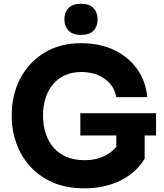

<svg xmlns="http://www.w3.org/2000/svg" viewBox="-20 -981 872 1020"><path d="M428.2 19.5Q329.8 19.5 257 -13.4Q184.2 -46.2 136.6 -101Q89 -155.8 65.8 -222.6Q42.5 -289.5 42.5 -357.2V-379.2Q42.5 -447.8 65.9 -514Q89.2 -580.2 135.8 -633.9Q182.2 -687.5 251.5 -719.5Q320.8 -751.5 412.2 -751.5Q510.8 -751.5 586.6 -715.1Q662.5 -678.8 708.5 -614.2Q754.5 -549.8 762.2 -465H597.8Q591.5 -505 566 -535Q540.5 -565 501 -581.8Q461.5 -598.5 412.2 -598.5Q364.2 -598.5 326.4 -581.8Q288.5 -565 262.2 -534.1Q236 -503.2 222.2 -460.8Q208.5 -418.2 208.5 -367.2Q208.5 -314 223.4 -270.2Q238.2 -226.5 266.2 -195Q294.2 -163.5 335.4 -146.8Q376.5 -130 428.2 -130Q496 -130 545.9 -158.1Q595.8 -186.2 617.5 -232.2L598 -120V-293.5H748.5V-137.5Q701.8 -62.2 619.1 -21.4Q536.5 19.5 428.2 19.5ZM406.8 -261.5V-379.5H809V-261.5ZM410 -795.5Q365.8 -795.5 343.9 -818.6Q322 -841.7 322 -878.3Q322 -915 343.9 -938Q365.8 -961 410 -961Q455.8 -961 477.1 -937.9Q498.5 -914.8 498.5 -878.2Q498.5 -841.5 477.1 -818.5Q455.8 -795.5 410 -795.5Z"/></svg>

Font: SVN-Sora Variable
Style: Regular
Weight: 400
Designer: Jonathan Barnbrook, Julián Moncada
Foundry: Barnbrook Fonts
Version: Version 2.000 - Viet hoa boi STYLEno.1 Fonts